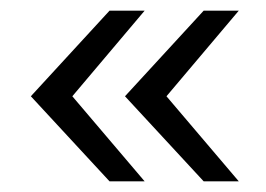

<svg xmlns="http://www.w3.org/2000/svg" viewBox="-20 -417 500 361"><path d="M363 -76 215 -236 363 -397H429L293 -236L429 -76ZM186 -76 38 -236 186 -397H252L116 -236L252 -76Z"/></svg>

Font: Mukta Vaani Light
Style: Regular
Weight: 300
Designer: Noopur Datye, Girish Dalvi, Yashodeep Gholap, Pallavi Karambelkar
Foundry: Ek Type
Version: Version 2.538;PS 1.000;hotconv 16.6.51;makeotf.lib2.5.65220;